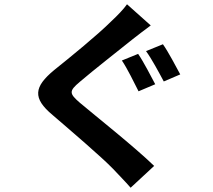

<svg xmlns="http://www.w3.org/2000/svg" viewBox="-20 -805 996 898"><path d="M626 -553 550 -522C576 -484 608 -417 628 -378L706 -411C688 -445 651 -517 626 -553ZM742 -598 663 -566C690 -529 724 -465 746 -424L823 -457C804 -492 767 -563 742 -598ZM574 -785C559 -763 528 -731 501 -706C437 -642 308 -537 233 -477C139 -399 131 -346 226 -267C312 -193 456 -70 509 -15C535 13 565 43 591 73L701 -29C607 -120 425 -264 354 -324C303 -368 302 -379 353 -422C416 -476 540 -573 601 -622C624 -640 655 -664 685 -686Z"/></svg>

Font: Kinto Sans
Style: Bold
Weight: 700
Designer: Authors: Ryoko NISHIZUKA  (kana & ideographs); Paul D. Hunt (Latin, Greek & Cyrillic); Wenlong ZHANG  (bopomofo); Sandol
Foundry: Adobe Systems Incorporated, ookami Inc.
Version: Version 0.001